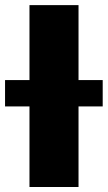

<svg xmlns="http://www.w3.org/2000/svg" viewBox="-70 -748 431 768"><path d="M244.1 -727.5V0H47.9V-727.5ZM-49.8 -322.3V-427.7H340.8V-322.3Z"/></svg>

Font: Inter 18pt Black
Style: Regular
Weight: 900
Designer: Rasmus Andersson
Foundry: rsms
Version: Version 4.001;git-66647c0bb